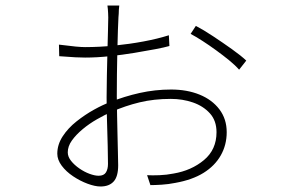

<svg xmlns="http://www.w3.org/2000/svg" viewBox="-20 -635 1040 697"><path d="M413 -615Q412 -608 411.5 -600Q411 -592 411 -585Q411 -578 410 -572Q409 -557 408 -524.5Q407 -492 406 -450Q405 -408 404.5 -364.5Q404 -321 404 -285Q404 -254 405 -218Q406 -182 406.5 -147.5Q407 -113 408 -84Q409 -55 409 -35Q409 6 392.5 24Q376 42 345 42Q325 42 298 32Q271 22 245.5 5Q220 -12 204 -33.5Q188 -55 188 -77Q188 -110 207.5 -140Q227 -170 258 -194.5Q289 -219 321.5 -237Q354 -255 379 -264Q431 -285 487 -297.5Q543 -310 601 -310Q659 -310 704.5 -291.5Q750 -273 776.5 -238Q803 -203 803 -155Q803 -109 781.5 -71Q760 -33 719 -7.5Q678 18 616 29Q591 34 566.5 35.5Q542 37 526 37L514 1Q533 2 559 1Q585 0 610 -5Q675 -16 720.5 -54Q766 -92 766 -155Q766 -197 742 -223.5Q718 -250 680.5 -263Q643 -276 600 -276Q539 -276 487 -263.5Q435 -251 385 -229Q360 -218 332 -202Q304 -186 280 -166Q256 -146 241 -125Q226 -104 226 -82Q226 -66 238 -51Q250 -36 268 -23.5Q286 -11 305 -4Q324 3 338 3Q357 3 364.5 -9Q372 -21 372 -40Q372 -63 371 -105Q370 -147 368.5 -194Q367 -241 367 -282Q367 -317 368 -361Q369 -405 370 -448Q371 -491 372 -524Q373 -557 373 -571Q373 -579 372.5 -587Q372 -595 371.5 -602.5Q371 -610 370 -615ZM691 -541Q718 -527 753.5 -503.5Q789 -480 822 -456.5Q855 -433 874 -415L848 -382Q834 -398 812 -416Q790 -434 764.5 -452.5Q739 -471 715 -486.5Q691 -502 672 -512ZM194 -473Q233 -468 254.5 -466Q276 -464 289 -464Q341 -464 395.5 -469.5Q450 -475 501 -484.5Q552 -494 593 -507L595 -468Q578 -463 544 -456.5Q510 -450 467.5 -443Q425 -436 378.5 -431Q332 -426 289 -426Q272 -426 253.5 -427Q235 -428 195 -431Z"/></svg>

Font: Noto Sans SC Thin ExtraLight
Style: Regular
Weight: 250
Version: Version 2.004-H2;hotconv 1.0.118;makeotfexe 2.5.65603